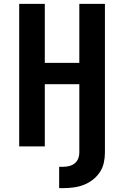

<svg xmlns="http://www.w3.org/2000/svg" viewBox="-20 -755 640 990"><path d="M285 215V105H306Q322 105 337.5 101Q353 97 365 87.5Q377 78 383 63Q389 48 389 33V-321H211V0H79V-735H211V-431H389V-735H521V33Q521 59 515 85.5Q509 112 494 134Q479 156 457.5 172.5Q436 189 411 198.5Q386 208 359.5 211.5Q333 215 306 215Z"/></svg>

Font: Iosevka Aile Extrabold
Style: Regular
Weight: 800
Designer: Belleve Invis
Foundry: Belleve Invis
Version: Version 27.3.5; ttfautohint (v1.8.4)